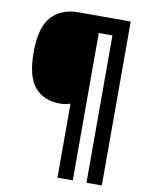

<svg xmlns="http://www.w3.org/2000/svg" viewBox="-96 -828 785 1023"><g transform="rotate(10 297.0 -316.5)"><path d="M527 127H444V-670H370V127H287V-273Q274 -269 261 -266.5Q248 -264 231 -264Q144 -264 95 -320.5Q46 -377 46 -509Q46 -645 99 -702.5Q152 -760 245 -760H527Z"/></g></svg>

Font: Noto Sans Hebrew SemiCondensed ExtraBold
Style: Regular
Weight: 800
Width: 4
Designer: Monotype Design Team
Foundry: Monotype Imaging Inc.
Version: Version 2.004; ttfautohint (v1.8.4.7-5d5b)